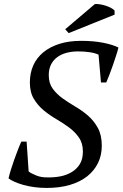

<svg xmlns="http://www.w3.org/2000/svg" viewBox="-20 -913 603 945"><path d="M121 -69Q132 -60 158 -49.5Q184 -39 213 -40Q246 -39 277 -45Q308 -51 333 -66Q358 -81 373 -105.5Q388 -130 388 -167Q388 -208 368.5 -236Q349 -264 320 -285.5Q291 -307 257.5 -326.5Q224 -346 195 -370Q166 -394 146.5 -426.5Q127 -459 127 -507Q127 -553 143.5 -590.5Q160 -628 192.5 -655Q225 -682 272 -697Q319 -712 379 -712Q440 -712 488 -702.5Q536 -693 563 -679Q559 -662 551.5 -639.5Q544 -617 536 -593Q528 -569 519 -546.5Q510 -524 503 -507H477L465 -644Q448 -652 421.5 -656Q395 -660 364 -660Q334 -660 307.5 -653Q281 -646 261.5 -631.5Q242 -617 231 -595Q220 -573 220 -543Q220 -503 239.5 -476.5Q259 -450 288 -429Q317 -408 350.5 -388.5Q384 -369 413 -344Q442 -319 461.5 -283.5Q481 -248 481 -196Q481 -149 462.5 -111Q444 -73 409.5 -45.5Q375 -18 324.5 -3Q274 12 210 12Q178 12 148.5 8Q119 4 94.5 -3Q70 -10 51 -18.5Q32 -27 22 -35Q26 -53 33.5 -77.5Q41 -102 50 -127Q59 -152 68 -175.5Q77 -199 85 -216H111ZM447 -893Q456 -894 470 -892Q484 -890 498.5 -885.5Q513 -881 525.5 -874.5Q538 -868 544 -861V-841L318 -750L301 -769Z"/></svg>

Font: PTSerifItalic
Style: Italic
Weight: 400
Italic angle: -12°
Designer: A.Korolkova, O.Umpeleva, V.Yefimov
Foundry: ParaType Ltd
Version: Version 1.000W OFL